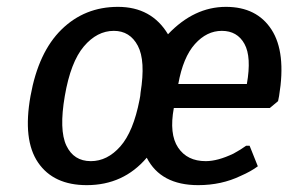

<svg xmlns="http://www.w3.org/2000/svg" viewBox="-20 -530 860 560"><path d="M233 10Q136 10 91 -56Q46 -122 69 -250Q92 -378 159.5 -444Q227 -510 324 -510Q422 -510 470 -430Q546 -510 639 -510Q729 -510 772 -443.5Q815 -377 794 -250L791 -235L767 -215H487Q473 -139 499.5 -99.5Q526 -60 580 -60Q615 -60 661 -82Q683 -94 698 -105H708L732 -45Q712 -30 682 -17Q626 10 558 10Q449 10 408 -70Q340 10 233 10ZM245 -60Q293 -60 331 -103Q369 -146 387 -239L389 -250L390 -260Q405 -353 382 -396.5Q359 -440 312 -440Q263 -440 224.5 -394.5Q186 -349 169 -250Q152 -151 173.5 -105.5Q195 -60 245 -60ZM500 -285H700Q714 -364 693 -402Q672 -440 627 -440Q583 -440 548.5 -401.5Q514 -363 500 -285Z"/></svg>

Font: Scada
Style: Italic
Weight: 400
Italic angle: -10°
Designer: Jovanny Lemonad
Foundry: Jovanny Lemonad
Version: Version 4.100;PS 004.100;hotconv 1.0.88;makeotf.lib2.5.64775